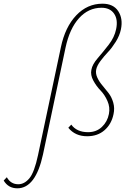

<svg xmlns="http://www.w3.org/2000/svg" viewBox="-199 -731 703 1040"><path d="M-105 289Q-154 289 -179 247L-162 229Q-141 267 -100 267Q-67 267 -40 235Q-13 203 7 109L131 -476Q154 -585 214 -648Q274 -711 356 -711Q415 -711 441.5 -670.5Q468 -630 456 -572Q449 -538 428 -504.5Q407 -471 386 -449Q365 -427 345.5 -401Q326 -375 322 -354Q318 -333 328 -311Q338 -289 355 -269Q372 -249 389 -227Q406 -205 414.5 -175Q423 -145 416 -113Q405 -59 367.5 -26Q330 7 273 7Q208 7 171 -39L187 -56Q217 -15 278 -15Q323 -15 353 -43.5Q383 -72 391 -114Q398 -150 383 -184Q368 -218 345.5 -241Q323 -264 306.5 -294.5Q290 -325 296 -353Q301 -382 330 -415.5Q359 -449 390 -489Q421 -529 430 -573Q441 -625 419 -657Q397 -689 351 -689Q280 -689 229 -632.5Q178 -576 156 -473L34 105Q-6 289 -105 289Z"/></svg>

Font: EauTestText Extralight
Style: Italic
Weight: 250
Italic angle: -12°
Designer: Christian Thalmann (Catharsis Fonts)
Version: Version 0.001;PS 000.001;hotconv 1.0.88;makeotf.lib2.5.64775